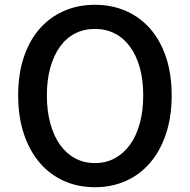

<svg xmlns="http://www.w3.org/2000/svg" viewBox="-20 -770 794 803"><path d="M377 13Q306 13 247 -13.5Q188 -40 145.5 -90Q103 -140 79.5 -211Q56 -282 56 -371Q56 -460 79.5 -530.5Q103 -601 145.5 -649.5Q188 -698 247 -724Q306 -750 377 -750Q448 -750 507 -724Q566 -698 608.5 -649.5Q651 -601 674.5 -530.5Q698 -460 698 -371Q698 -282 674.5 -211Q651 -140 608.5 -90Q566 -40 507 -13.5Q448 13 377 13ZM377 -88Q423 -88 460 -108Q497 -128 523.5 -164.5Q550 -201 564.5 -253.5Q579 -306 579 -371Q579 -436 564.5 -487.5Q550 -539 523.5 -575Q497 -611 460 -630Q423 -649 377 -649Q331 -649 294 -630Q257 -611 231 -575Q205 -539 190.5 -487.5Q176 -436 176 -371Q176 -306 190.5 -253.5Q205 -201 231 -164.5Q257 -128 294 -108Q331 -88 377 -88Z"/></svg>

Font: Kinto Sans Med
Style: Regular
Weight: 500
Designer: Authors: Ryoko NISHIZUKA  (kana & ideographs); Paul D. Hunt (Latin, Greek & Cyrillic); Wenlong ZHANG  (bopomofo); Sandol
Foundry: Adobe Systems Incorporated, ookami Inc.
Version: Version 0.001